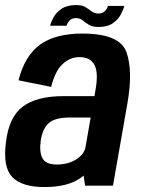

<svg xmlns="http://www.w3.org/2000/svg" viewBox="-21 -733 559 758"><path d="M315 0 309 -40Q304 -36 298.5 -31.5Q247.5 5.5 154.5 5.5Q65.5 5.5 27.5 -34Q-10.5 -73.5 2.5 -171.5Q14 -271 69 -312.2Q124 -353.5 230.5 -353.5H352L355.5 -375Q368.5 -445.5 352 -476.5Q335.5 -507.5 293 -507.5Q255 -507.5 225.5 -479.5Q196 -451.5 181 -390L52 -416Q77 -513.5 137.5 -557Q198 -600.5 304 -600.5Q452.5 -600.5 478.5 -526.5Q504.5 -452.5 482 -325L425 0ZM316.5 -152 337 -269H254.5Q196 -269 171.5 -247Q147 -225 140 -179Q133.5 -133.5 146.5 -108.5Q159.5 -83.5 203 -83.5Q247.5 -83.5 279.5 -103.5Q311 -123.5 316.5 -152ZM368 -626.5Q344 -626.5 330 -635.2Q316 -644 305 -652.8Q294 -661.5 279.5 -661.5Q261.5 -661.5 252.5 -650.8Q243.5 -640 242 -631.5H177Q180 -645.5 190.5 -664.8Q201 -684 222.5 -698.5Q244 -713 280 -713Q303 -713 316.5 -704.8Q330 -696.5 341 -688Q352 -679.5 368 -679.5Q384 -679.5 393.8 -690Q403.5 -700.5 405 -709.5H469.5Q466.5 -696 456.2 -676.2Q446 -656.5 424.8 -641.5Q403.5 -626.5 368 -626.5Z"/></svg>

Font: Anybody SemiBold
Style: Italic
Weight: 600
Italic angle: -10°
Designer: Tyler Finck
Foundry: Etcetera Type Company
Version: Version 1.010; ttfautohint (v1.8.3) -l 8 -r 50 -G 200 -x 14 